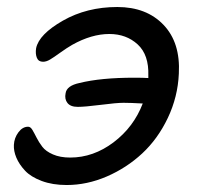

<svg xmlns="http://www.w3.org/2000/svg" viewBox="-20 -509 578 553"><path d="M171.9 23.9Q131.3 23.9 100.1 12.2Q68.8 0.5 52 -17.6Q35.2 -35.6 27.1 -54.9Q19 -74.2 20 -91.8Q21 -111.8 33 -127.9Q44.9 -144 61 -144Q67.9 -144 73.2 -135Q78.6 -126 85.2 -112.8Q91.8 -99.6 101.8 -86.4Q111.8 -73.2 132.6 -64.2Q153.3 -55.2 182.1 -55.2Q249 -55.2 307.1 -99.1Q365.2 -143.1 391.1 -210.9Q355 -212.9 335.9 -212.9Q315.9 -212.9 270 -207Q224.1 -201.2 204.1 -201.2Q183.1 -201.2 174.3 -212.4Q165.5 -223.6 168.9 -240.2Q171.9 -262.2 209 -270Q270.5 -285.2 366.2 -285.2Q394 -285.2 407.2 -284.2V-291Q409.2 -351.1 376.5 -381.1Q343.8 -411.1 294.9 -411.1Q243.7 -411.1 188 -379.9Q171.9 -370.6 153.3 -357.2Q134.8 -343.8 124 -337.4Q113.3 -331.1 104 -331.1Q90.8 -331.1 86.2 -342.5Q81.5 -354 84 -370.1Q92.3 -410.2 161.1 -449.5Q230 -488.8 317.9 -488.8Q401.9 -488.8 450.9 -437.5Q500 -386.2 495.1 -296.9Q492.2 -230 463.4 -169.4Q434.6 -108.9 389.6 -67.1Q344.7 -25.4 287.6 -0.7Q230.5 23.9 171.9 23.9Z"/></svg>

Font: Shantell Sans Bouncy
Style: Italic
Weight: 400
Italic angle: -11.31°
Designer: Stephen Nixon, Anya Danilova, Shantell Martin
Foundry: Arrow Type
Version: Version 1.006;[9816181b4]